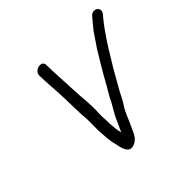

<svg xmlns="http://www.w3.org/2000/svg" viewBox="-130 -636 786 786"><g transform="rotate(-45 263.0 -243.0)"><path d="M158 -464C159 -421 162 -397 164 -354C167 -303 165 -250 170 -201C171 -182 169 -153 170 -135L172 -107C172 -91 176 -63 180 -50C185 -25 192 26 234 6C262 -7 267 -36 283 -67C293 -89 303 -117 316 -135C332 -159 339 -179 354 -204C367 -227 382 -254 395 -276L411 -302C442 -354 473 -403 509 -447L519 -459C542 -486 503 -511 482 -484L472 -472C459 -457 456 -452 444 -438C430 -418 416 -397 402 -376C378 -336 356 -301 333 -259C321 -236 300 -205 290 -182C278 -159 265 -141 254 -116C247 -99 238 -82 231 -65C226 -77 224 -104 223 -120L222 -150C221 -159 221 -169 221 -181C225 -231 218 -270 216 -318C214 -372 210 -424 209 -476C210 -508 155 -496 158 -464Z"/></g></svg>

Font: Electronic
Style: BookIt
Weight: 400
Version: Version 1.011